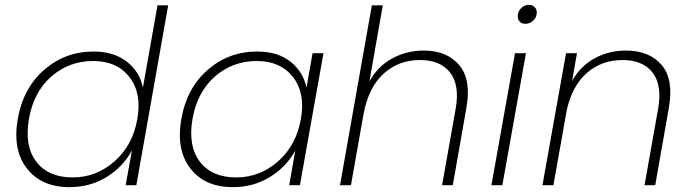

<svg xmlns="http://www.w3.org/2000/svg" viewBox="-20 -762 2842 790"><path d="M365 -550Q448 -550 501.5 -508.5Q555 -467 568 -401L628 -740H672L541 0H497L523 -144Q488 -77 420 -34.5Q352 8 266 8Q151 8 91 -68.5Q31 -145 53 -272Q75 -399 161.5 -474.5Q248 -550 365 -550ZM545 -272Q564 -379 512.5 -445Q461 -511 364 -511Q264 -511 191 -447Q118 -383 99 -272Q80 -161 129.5 -96.5Q179 -32 279 -32Q376 -32 451 -98Q526 -164 545 -272Z M1038 -550Q1123 -550 1175.5 -508Q1228 -466 1241 -401L1266 -543H1311L1214 0H1170L1195 -143Q1160 -77 1092 -34.5Q1024 8 938 8Q823 8 763.5 -68.5Q704 -145 726 -272Q748 -399 834.5 -474.5Q921 -550 1038 -550ZM1218 -272Q1237 -379 1185.5 -445Q1134 -511 1037 -511Q937 -511 864 -447Q791 -383 772 -272Q753 -161 802.5 -96.5Q852 -32 952 -32Q1049 -32 1124 -98Q1199 -164 1218 -272Z M1379 0 1510 -740H1555L1500 -427Q1534 -489 1593.5 -521.5Q1653 -554 1724 -554Q1819 -554 1869.5 -494Q1920 -434 1899 -318L1843 0H1799L1855 -315Q1872 -412 1832 -463.5Q1792 -515 1708 -515Q1620 -515 1558 -458.5Q1496 -402 1476 -293V-294L1424 0Z M2002 0 2099 -543H2144L2047 0ZM2111 -703Q2114 -720 2127 -731Q2140 -742 2156 -742Q2172 -742 2181.5 -731Q2191 -720 2188 -703Q2185 -686 2171.5 -675Q2158 -664 2142 -664Q2126 -664 2117 -674.5Q2108 -685 2111 -703Z M2632 0 2688 -315Q2705 -412 2665 -463.5Q2625 -515 2541 -515Q2457 -515 2396 -463Q2335 -411 2312 -309L2257 0H2212L2309 -543H2354L2334 -429Q2368 -490 2426.5 -522Q2485 -554 2555 -554Q2652 -554 2702.5 -494.5Q2753 -435 2732 -318L2676 0Z"/></svg>

Font: Poppins ExtraLight
Style: Italic
Weight: 275
Italic angle: -10°
Designer: Ninad Kale (Devanagari), Jonny Pinhorn (Latin)
Foundry: Indian Type Foundry
Version: Version 3.200;PS 1.000;hotconv 16.6.54;makeotf.lib2.5.65590